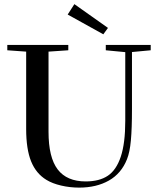

<svg xmlns="http://www.w3.org/2000/svg" viewBox="-20 -876 748 910"><path d="M469.7 -713.4 300.8 -807.1 332.5 -856.4 491.7 -743.7ZM355 13.2Q311 13.2 269.5 3.4Q228 -6.3 200.2 -23.4Q150.9 -53.2 127.4 -111.3Q104 -169.4 104 -264.6V-631.3L14.6 -637.7V-663.1H303.7V-637.7L210 -631.3V-251.5Q210 -129.9 253.4 -73Q296.9 -16.1 386.2 -16.1Q450.7 -16.1 491 -43Q531.2 -69.8 552.5 -133.5Q573.7 -197.3 573.7 -303.2V-628.9L481.4 -637.7V-663.1H694.3V-637.7L605.5 -629.4V-358.9Q605.5 -266.6 600.3 -210.4Q595.2 -154.3 582 -121.6Q555.2 -53.7 496.1 -20.3Q437 13.2 355 13.2Z"/></svg>

Font: Elstob 18pt Medium
Style: Regular
Weight: 500
Designer: Peter S. Baker
Version: Version 1.015